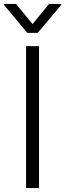

<svg xmlns="http://www.w3.org/2000/svg" viewBox="-53 -964 333 984"><path d="M147 -727.5V0H80.6V-727.5ZM28.8 -943.8 113.8 -840.8 198.2 -943.8H260.7V-939L140.1 -795.4H86.9L-32.7 -939V-943.8Z"/></svg>

Font: Inter Tight Light
Style: Regular
Weight: 300
Designer: Rasmus Andersson
Foundry: rsms
Version: Version 3.004